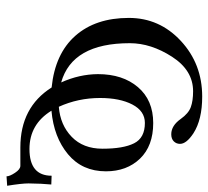

<svg xmlns="http://www.w3.org/2000/svg" viewBox="-46 -444 648 597"><g transform="rotate(90 278.5 -145.0)"><path d="M442.9 87.9Q525.9 87.9 525.9 19L553.2 20Q550.3 48.8 549.8 90.8Q549.8 111.8 557.1 157.2L527.8 159.2Q527.8 149.4 516.8 132.8Q505.9 116.2 495.1 116.2H438Q313 116.2 251.5 19Q146.5 8.3 90.8 -54.7Q35.2 -117.7 35.2 -221.2Q35.2 -316.4 106.7 -382.8Q178.2 -449.2 279.8 -449.2Q351.6 -449.2 394 -421.9Q427.2 -399.9 426.8 -379.9Q426.8 -368.7 418.9 -360.8Q411.1 -353 397 -353Q370.1 -353 349.1 -382.8Q332 -406.7 312.5 -413.8Q293 -420.9 263.2 -420.9Q198.2 -420.9 156 -355.5Q113.8 -290 113.8 -224.1Q113.8 -44.9 235.8 -10.7Q210.4 -66.9 210 -125Q210 -202.1 250.5 -249.5Q291 -296.9 362.1 -296.9Q433.1 -296.9 472.7 -255.9Q512.2 -214.8 512.2 -149.9Q512.2 -76.2 459.2 -32Q406.2 12.2 323.7 19.5Q365.7 87.9 442.9 87.9ZM311.5 -3.4Q368.2 -7.8 405 -43.5Q441.9 -79.1 441.9 -139.2Q441.9 -204.1 425 -237.5Q408.2 -271 361.8 -271Q324.7 -271 304.4 -231.9Q284.2 -192.9 284.2 -131.8Q284.2 -63.5 311.5 -3.4Z"/></g></svg>

Font: Linux Libertine O
Style: Regular
Weight: 400
Designer: Philipp H. Poll
Foundry: Philipp H. Poll
Version: Version 5.3.0